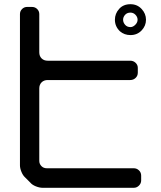

<svg xmlns="http://www.w3.org/2000/svg" viewBox="-20 -790 768 914"><path d="M551 -641Q572 -623 601 -623Q633 -623 654 -645Q675 -667 675 -696Q675 -725 654 -747.5Q633 -770 601 -770Q567 -770 547 -747.5Q527 -725 527 -696Q527 -664 551 -641ZM601 -661Q585 -661 575.5 -672Q566 -683 566 -696Q566 -709 575.5 -719.5Q585 -730 601 -730Q615 -730 625 -719.5Q635 -709 635 -696Q635 -683 624 -672Q613 -661 601 -661ZM124 79Q133 90 150.5 97Q168 104 183 104H617Q631 104 641.5 93.5Q652 83 652 69V46Q652 31 641.5 21Q631 11 617 11H203Q187 11 177 0.5Q167 -10 167 -24V-369Q167 -387 178 -398Q189 -409 207 -409H600Q615 -409 625.5 -419Q636 -429 636 -444V-467Q636 -481 625.5 -491Q615 -501 600 -501H207Q189 -501 178 -512Q167 -523 167 -541V-723Q167 -737 157 -747Q147 -757 132 -757H109Q95 -757 85 -747Q75 -737 75 -723V-3Q75 11 82 28Q89 45 99 54Z"/></svg>

Font: WD-XL Lubrifont TC
Style: Regular
Weight: 400
Designer: [WD-XL Lubrifont] Copyright 2020-2022 (c) NightFurySL2001, Skr-ZERO; [ZCOOL QingKe HuangYou] Copyright 2018-2022 (c) The
Version: Version 2.001;hotconv 1.1.1;makeotfexe 2.6.0